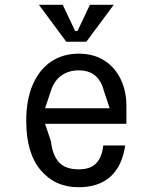

<svg xmlns="http://www.w3.org/2000/svg" viewBox="-20 -775 640 805"><path d="M90 -268Q90 -358 118 -421.5Q146 -485 195.5 -517.5Q245 -550 310 -550Q372 -550 417 -521.5Q462 -493 486 -443Q510 -393 510 -331V-256H169L194 -181Q200 -125 227 -95Q254 -65 310 -65Q358 -65 382.5 -89.5Q407 -114 413 -165H505Q492 -78 442.5 -34Q393 10 310 10Q211 10 150.5 -61.5Q90 -133 90 -268ZM440 -321 415 -396Q393 -480 310 -480Q267 -480 237 -458Q207 -436 194 -396L169 -321ZM143 -755H243L295 -645H305L357 -755H457L342 -600H258Z"/></svg>

Font: Sligoil Micro
Style: Regular
Weight: 400
Designer: Ariel Martín Pérez
Foundry: Igor Stepanchenko
Version: Version 1.001